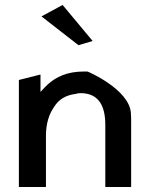

<svg xmlns="http://www.w3.org/2000/svg" viewBox="-20 -763 605 773"><path d="M353 -598 232 -743 147 -697 296 -581ZM508 -10V-270C508 -283 508 -294 507 -307C502 -403 332 -476 332 -475C319 -475 305 -475 293 -474C233 -469 191 -444 160 -411L143 -393V-463L56 -441V-10H165V-216C165 -265 177 -303 198 -333C216 -362 244 -380 285 -385C291 -387 297 -388 304 -388C375 -388 404 -340 404 -260V-10Z"/></svg>

Font: Bluebird
Style: Li
Weight: 300
Designer: Jasper
Foundry: Cannot Into Space Fonts
Version: Version 0.98